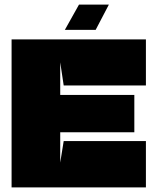

<svg xmlns="http://www.w3.org/2000/svg" viewBox="-20 -809 682 829"><path d="M321 -789H450L393 -680H260ZM255 -200H610V0H30V-639H610V-440H255L240 -540V-399H560V-238H240V-107Z"/></svg>

Font: Banana Brick
Style: Regular
Weight: 400
Designer: artmaker
Foundry: artmaker
Version: Version 4.000 2011 initial release